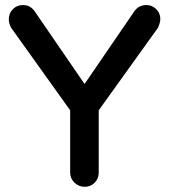

<svg xmlns="http://www.w3.org/2000/svg" viewBox="-20 -718 664 755"><path d="M255.9 -39.1V-284.2L23.4 -609.4Q14.6 -627 14.6 -641.6Q14.6 -666 30.8 -682.1Q46.9 -698.2 70.3 -698.2Q100.6 -698.2 118.2 -670.9L312.5 -387.7Q508.8 -673.8 509.8 -675.8Q519.5 -688.5 531.7 -693.4Q543.9 -698.2 555.7 -698.2Q578.1 -698.2 594.2 -682.1Q610.4 -666 610.4 -643.6Q610.4 -629.9 601.6 -609.4L368.2 -284.2V-39.1Q368.2 -15.6 352.1 0.5Q335.9 16.6 313 16.6Q290 16.6 272.5 0Q255.9 -16.6 255.9 -39.1Z"/></svg>

Font: FakePearl
Style: SemiBold
Weight: 400
Version: Version 1.2